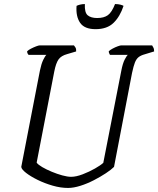

<svg xmlns="http://www.w3.org/2000/svg" viewBox="-20 -928 781 948"><path d="M316 0Q279 0 239.5 -11.5Q200 -23 165.5 -40Q131 -57 108.5 -74.5Q86 -92 85 -104L177 -579Q184 -613 193.5 -632.5Q203 -652 209 -657H121Q119 -659 116.5 -663.5Q114 -668 114 -675Q120 -681 132.5 -687.5Q145 -694 158 -699Q171 -704 177 -704H345Q348 -701 352.5 -693.5Q357 -686 356 -674L312 -661Q282 -653 269 -634.5Q256 -616 248 -575L161 -125Q168 -115 188.5 -103Q209 -91 235.5 -80Q262 -69 287.5 -62Q313 -55 331 -55Q356 -55 388.5 -67.5Q421 -80 449 -96Q477 -112 490 -124L579 -579Q586 -615 595.5 -633.5Q605 -652 611 -657H523Q522 -659 519.5 -664Q517 -669 517 -675Q523 -681 536 -688Q549 -695 561.5 -699.5Q574 -704 579 -704H731Q733 -700 737 -693.5Q741 -687 741 -674L695 -660Q676 -655 664.5 -646Q653 -637 646 -619Q639 -601 632 -568L543 -104Q529 -90 502.5 -72.5Q476 -55 443 -38Q410 -21 376.5 -10.5Q343 0 316 0ZM452 -784Q397 -784 375.5 -815.5Q354 -847 358 -899Q363 -902 374.5 -905Q386 -908 399 -908Q397 -866 413 -852.5Q429 -839 460 -839Q493 -839 512.5 -853Q532 -867 548 -908Q563 -908 574.5 -905Q586 -902 590 -899Q573 -847 541 -815.5Q509 -784 452 -784Z"/></svg>

Font: Texturina Extralight
Style: Italic
Weight: 200
Italic angle: -11°
Designer: Guillermo Torres Carreño
Foundry: Omnibus-Type
Version: Version 1.002; ttfautohint (v1.8.3)